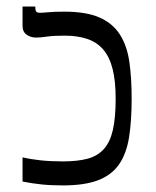

<svg xmlns="http://www.w3.org/2000/svg" viewBox="-20 -560 476 586"><path d="M176.8 -524.4Q243.2 -524.4 283.7 -506.6Q324.2 -488.8 345.9 -454.6Q367.7 -420.4 374.8 -371.3Q381.8 -322.3 381.8 -259.3Q381.8 -190.4 373.8 -140.4Q365.7 -90.3 343 -57.9Q320.3 -25.4 279.1 -9.8Q237.8 5.9 171.9 5.9Q152.8 5.9 137 5.1Q121.1 4.4 106.9 2.9Q92.8 1.5 78.6 -0.7Q64.5 -2.9 48.8 -5.9V-79.6Q72.8 -74.2 102.8 -70.8Q132.8 -67.4 171.9 -67.4Q215.8 -67.4 246.6 -75.4Q277.3 -83.5 296.6 -104.7Q315.9 -126 324.5 -163.3Q333 -200.7 333 -259.3Q333 -312.5 323.7 -349.4Q314.5 -386.2 295.2 -408.7Q275.9 -431.2 246.3 -441.2Q216.8 -451.2 176.8 -451.2Q143.1 -451.2 122.6 -448.2Q102.1 -445.3 90.3 -445.3Q73.7 -445.3 61.3 -454.1Q48.8 -462.9 48.8 -481V-540H87.9V-534.7Q87.9 -529.3 90.3 -525.1Q92.8 -521 102.5 -521Q109.9 -521 128.2 -522.7Q146.5 -524.4 176.8 -524.4Z"/></svg>

Font: Arian AMU Serif
Style: Regular
Weight: 400
Designer: Ruben Hakobyan (Tarumian)
Foundry: Ruben Hakobyan (Tarumian)
Version: Version 1.002